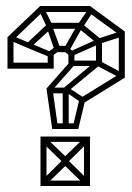

<svg xmlns="http://www.w3.org/2000/svg" viewBox="-20 -620 441 640"><path d="M200 -310 190 -325 305 -421 315 -405ZM255 -274 243 -290 384 -377 396 -361ZM241 -190H221L245 -291H265ZM396 -361H376V-515H396ZM169 -190V-209H210V-190ZM209 -197H189V-325H209ZM320 -404H300V-485H320ZM302 -400H207L213 -418H308ZM211 -429 208 -446 306 -490 310 -473ZM385 -499 268 -584 280 -600 396 -515ZM206 -309H145L144 -328H204ZM174 -190H154L135 -325L155 -324ZM228 -404H208V-448H228ZM310 -470 238 -529 250 -544 322 -485ZM145 -309 135 -325 218 -419 228 -403ZM215 -432 190 -452 200 -467 226 -447ZM200 -446H170V-467H200ZM159 -406H139V-444H159ZM148 -429 137 -444 168 -467 179 -452ZM183 -453 164 -446 135 -531H155ZM248 -524H145V-544H250ZM159 -391H5V-411H159ZM82 -462 71 -477 139 -541 151 -525ZM280 -580H117L114 -600H280ZM83 -475 75 -459 14 -485 21 -501ZM141 -520 108 -589 126 -595 160 -526ZM25 -411H5V-496L25 -493ZM15 -478 5 -496 114 -600 127 -585ZM75 -459 83 -475 152 -446 145 -430ZM309 -473 306 -491 386 -517 390 -499ZM383 -359 303 -401 309 -419 389 -376ZM257 -274 204 -310 210 -327 263 -292ZM198 -190V-209H237V-190ZM115 0V-18H280V0ZM129 0 115 -14 191 -89 200 -69ZM266 0 194 -70 203 -90 280 -14ZM115 0V-165H135V0ZM191 -74V-91H204V-74ZM260 0V-165H280V0ZM192 -76 115 -151 129 -165 201 -96ZM118 -147V-165H280V-147ZM203 -76 194 -96 265 -165 279 -151ZM210 -449 191 -455 239 -539 257 -533ZM254 -526 235 -532 275 -591 293 -585Z"/></svg>

Font: Octagon Variable
Style: Regular
Weight: 400
Designer: Alexander Royter, Emma Schmalisch, Felix Willnauer, Friederike Temme, Greta Wachholz, Jason Tsiakas, Julia Baskal, Julia
Foundry: Type Design @ HAW Hamburg
Version: Version 1.000